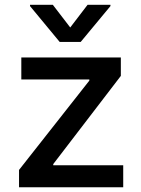

<svg xmlns="http://www.w3.org/2000/svg" viewBox="-20 -787 591 807"><path d="M355.5 -448.2V-453.1H69.6V-545.5H487.9V-468L203.8 -97.3V-92.3H497.9V0H60V-72.8ZM106.2 -761.4V-766.7H202.1L275.2 -671.5L348 -766.7H444.2V-761.4L319.2 -610.8H230.8Z"/></svg>

Font: Inter P Medium
Style: Regular
Weight: 500
Designer: Rasmus Andersson
Foundry: rsms
Version: Version 3.018;git-588b23468